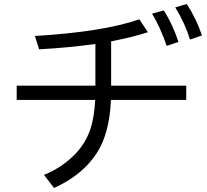

<svg xmlns="http://www.w3.org/2000/svg" viewBox="-20 -895 1040 966"><path d="M460 -463.9V-673.8Q325.2 -654.8 176.8 -647L155.8 -713.9Q501 -734.9 681.2 -797.9L724.1 -732.9Q653.8 -709.5 539.1 -687V-463.9H917V-392.1H538.1Q531.2 -222.7 466.3 -124Q394.5 -13.7 252 50.8L201.2 -15.1Q293.5 -52.2 359.4 -121.1Q412.1 -175.8 436 -249.5Q454.1 -305.2 459 -392.1H64V-463.9ZM818.8 -664.1Q786.1 -758.8 745.1 -826.2L804.2 -842.8Q849.1 -771.5 877.9 -684.1ZM936 -695.8Q911.1 -777.3 861.8 -857.9L919.9 -875Q969.7 -796.4 996.1 -716.8Z"/></svg>

Font: BIZ UDGothic
Style: Regular
Weight: 400
Monospace: yes
Designer: TypeBank Co., Ltd.
Foundry: Morisawa Inc.
Version: Version 1.05